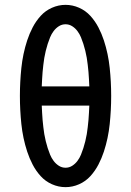

<svg xmlns="http://www.w3.org/2000/svg" viewBox="-20 -763 540 791"><path d="M250 8Q221 8 194 -4Q167 -16 147.5 -37.5Q128 -59 114.5 -85Q101 -111 92 -138.5Q83 -166 77 -194.5Q71 -223 68 -252Q65 -281 63.5 -309.5Q62 -338 62 -368Q62 -397 63.5 -425.5Q65 -454 68 -483Q71 -512 77 -540.5Q83 -569 92 -596.5Q101 -624 114.5 -650Q128 -676 147.5 -697.5Q167 -719 194 -731Q221 -743 250 -743Q279 -743 306 -731Q333 -719 352.5 -697.5Q372 -676 385.5 -650Q399 -624 408 -596.5Q417 -569 423 -540.5Q429 -512 432 -483Q435 -454 436.5 -425.5Q438 -397 438 -368Q438 -338 436.5 -309.5Q435 -281 432 -252Q429 -223 423 -194.5Q417 -166 408 -138.5Q399 -111 385.5 -85Q372 -59 352.5 -37.5Q333 -16 306 -4Q279 8 250 8ZM348 -407Q347 -422 346.5 -437Q346 -452 344.5 -466.5Q343 -481 341.5 -495.5Q340 -510 337.5 -524.5Q335 -539 331.5 -553.5Q328 -568 323.5 -582Q319 -596 313.5 -609.5Q308 -623 299 -635Q290 -647 277.5 -655Q265 -663 250 -663Q235 -663 222.5 -655Q210 -647 201 -635Q192 -623 186.5 -609.5Q181 -596 176.5 -582Q172 -568 168.5 -553.5Q165 -539 162.5 -524.5Q160 -510 158.5 -495.5Q157 -481 155.5 -466.5Q154 -452 153.5 -437Q153 -422 152 -407ZM250 -72Q265 -72 277.5 -80Q290 -88 299 -100Q308 -112 313.5 -125.5Q319 -139 323.5 -153Q328 -167 331.5 -181.5Q335 -196 337.5 -210.5Q340 -225 341.5 -239.5Q343 -254 344.5 -268.5Q346 -283 346.5 -298Q347 -313 348 -328H152Q153 -313 153.5 -298Q154 -283 155.5 -268.5Q157 -254 158.5 -239.5Q160 -225 162.5 -210.5Q165 -196 168.5 -181.5Q172 -167 176.5 -153Q181 -139 186.5 -125.5Q192 -112 201 -100Q210 -88 222.5 -80Q235 -72 250 -72Z"/></svg>

Font: Iosevka Custom Medium
Style: Regular
Weight: 500
Monospace: yes
Designer: Belleve Invis
Foundry: Belleve Invis
Version: Version 32.5.0; ttfautohint (v1.8.4)